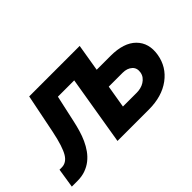

<svg xmlns="http://www.w3.org/2000/svg" viewBox="-82 -830 1115 1115"><g transform="rotate(-45 476.0 -272.5)"><path d="M4.3 0 23.1 -120H41.2Q80.6 -120 104.8 -160.2Q116.8 -180.4 128.4 -215.6Q139.9 -250.7 150.9 -304L199.6 -545.5H614.3L586.3 -377.8H700.3Q808.2 -377.8 860.1 -326Q912.3 -273.8 898.1 -188.2Q883.9 -103.3 814.6 -51.8Q744.7 0 636.7 0H379.3L450.3 -426.5H316.4L279.8 -259.9Q273.1 -228.7 263.8 -197.3Q254.6 -165.8 241.5 -136.9Q228.3 -108 210.6 -83.1Q192.8 -58.2 169.6 -39.8Q146.3 -21.3 116.7 -10.7Q87 0 49.7 0ZM656.6 -119Q672.6 -119 688.9 -123Q705.3 -127.1 718.9 -135.7Q732.6 -144.2 742.4 -157Q752.1 -169.7 755 -187.1Q760.3 -220.2 739.3 -239Q717.3 -258.9 680.8 -258.9H566.4L543 -119Z"/></g></svg>

Font: Inter P
Style: Bold Italic
Weight: 700
Italic angle: 9.39999°
Designer: Rasmus Andersson
Foundry: rsms
Version: Version 3.018;git-588b23468